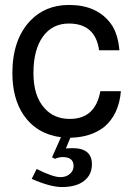

<svg xmlns="http://www.w3.org/2000/svg" viewBox="-20 -545 531 775"><path d="M264 11 246 54Q262 53 273 53Q351 53 351 118Q351 161 319 185.5Q287 210 230 210Q183 210 108 177L128 137Q193 170 224 170Q247 170 262 157Q277 144 277 125Q277 89 233 89Q218 89 202 96L190 90L226 9Q128 -4 75 -81Q30 -148 30 -250Q30 -384 101 -460Q162 -525 259 -525Q371 -525 427 -450Q456 -411 462 -342H380Q365 -450 258 -450Q191 -450 153 -397Q115 -344 115 -250Q115 -157 160 -108Q198 -65 262 -65Q365 -65 385 -177H468Q460 -83 401 -33Q348 9 264 11Z"/></svg>

Font: Almarai
Style: Regular
Weight: 400
Designer: Boutros International 2019
Foundry: Created by Boutros International 2019
Version: Version 1.10